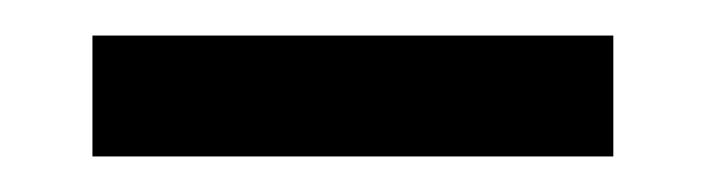

<svg xmlns="http://www.w3.org/2000/svg" viewBox="-20 -724 396 108"><path d="M325 -636H32V-704H325Z"/></svg>

Font: Iosevka QP
Style: Regular
Weight: 400
Designer: Belleve Invis
Foundry: Belleve Invis
Version: Version 20.0.0; ttfautohint (v1.8.4)